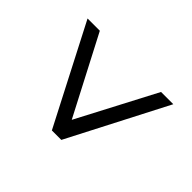

<svg xmlns="http://www.w3.org/2000/svg" viewBox="-119 -640 730 730"><g transform="rotate(-45 245.5 -275.5)"><path d="M34.2 -300.8 431.2 -505.9V-439.9L116.2 -275.9L431.2 -110.8V-44.9L34.2 -250Z"/></g></svg>

Font: Federo
Style: Regular
Weight: 400
Designer: Olexa M. Volochay | Cyreal.org
Foundry: Olexa M. Volochay | Cyreal.org
Version: Version 1.000